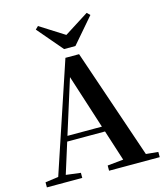

<svg xmlns="http://www.w3.org/2000/svg" viewBox="-138 -1083 1023 1188"><g transform="rotate(-15 373.0 -489.5)"><path d="M218.2 -978.7 410.4 -856.7H337.1L530.4 -979.4L549.3 -960.8L410.1 -799.2H337.4L199.7 -960.8ZM13.2 0V-32.6L112.6 -46.3H131.1L239.8 -32.6V0ZM82.8 0 331.4 -744.6H418.9L672.2 0H527.6L316.7 -656.5H337.4L334.2 -642.5L132 0ZM193.5 -241.1 200.6 -275H517.8L524.9 -241.1ZM411.5 0V-33.4L546.7 -47H597.4L736 -33.4V0Z"/></g></svg>

Font: Noto Serif JP
Style: Regular
Weight: 200
Designer: Ryoko NISHIZUKA 西塚涼子 (kana & ideographs); Frank Grießhammer (Latin, Greek & Cyrillic); Wenlong ZHANG 张文龙 (bopomofo); San
Foundry: Adobe
Version: Version 2.001;hotconv 1.1.0;makeotfexe 2.6.0